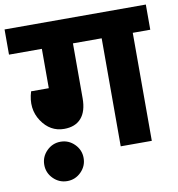

<svg xmlns="http://www.w3.org/2000/svg" viewBox="-107 -756 893 961"><g transform="rotate(-10 339.0 -276.0)"><path d="M698 -677V-549H609V0H451V-549H305V-270Q305 -204 275 -169.5Q245 -135 188 -135Q117 -135 74 -199.5Q31 -264 57 -349H147V-549H-20V-677ZM87.5 -45.5Q117 -75 158 -75Q199 -75 228.5 -45.5Q258 -16 258 25Q258 66 228.5 95.5Q199 125 158 125Q117 125 87.5 95.5Q58 66 58 25Q58 -16 87.5 -45.5Z"/></g></svg>

Font: Martel Sans Heavy
Style: Regular
Weight: 900
Designer: Dan Reynolds and Mathieu Réguer
Foundry: Dan Reynolds and Mathieu Réguer
Version: Version 1.001;PS 001.001;hotconv 1.0.70;makeotf.lib2.5.58329